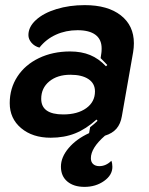

<svg xmlns="http://www.w3.org/2000/svg" viewBox="-20 -529 581 750"><path d="M503 -360Q503 -343 500 -325L456 -75Q451 -45 435 -26.5Q419 -8 390 1Q335 49 335 89Q335 104 344 112Q353 120 368 120Q394 120 415 99Q419 109 419 123Q419 155 386.5 178Q354 201 310 201Q268 201 243 180Q218 159 218 122Q218 85 248 49.5Q278 14 328 -9L332 -32Q351 -47 361 -57L357 -62Q316 -25 273.5 -8Q231 9 178 9Q107 9 62.5 -28.5Q18 -66 18 -126Q18 -184 48 -230Q78 -276 132 -302Q186 -328 254 -328Q298 -328 332 -314Q366 -300 394 -270L399 -275Q396 -279 373 -302L376 -322Q377 -328 377 -340Q377 -375 353 -393Q329 -411 283 -411Q237 -411 198.5 -393.5Q160 -376 134 -343Q115 -348 103 -362Q91 -376 91 -392Q91 -424 120.5 -451Q150 -478 200.5 -493.5Q251 -509 311 -509Q401 -509 452 -469Q503 -429 503 -360ZM351 -172Q351 -203 325.5 -220Q300 -237 255 -237Q204 -237 172.5 -211Q141 -185 141 -143Q141 -82 227 -82Q283 -82 317 -106.5Q351 -131 351 -172Z"/></svg>

Font: K2D
Style: Bold Italic
Weight: 700
Italic angle: -10°
Designer: Katatrad Aksorn Co.,Ltd.
Foundry: Cadson Demak Co.,Ltd.
Version: Version 1.000; ttfautohint (v1.6)